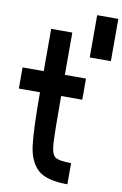

<svg xmlns="http://www.w3.org/2000/svg" viewBox="-106 -1059 712 1118"><g transform="rotate(10 250.0 -500.0)"><path d="M125 -500H0V-625H125V-875H250V-625H375V-500H250Q250 -289.1 253.9 -222.7Q257.8 -156.2 281.2 -140.6Q304.7 -125 375 -125V0Q250 0 199.2 -46.9Q148.4 -93.8 136.7 -187.5Q125 -281.2 125 -500ZM500 -1000V-750H375V-1000Z"/></g></svg>

Font: CraftyPE
Style: Regular
Weight: 400
Designer: Erek Butcher
Foundry: Haunted Coop
Version: Version 0.018;April 4, 2024;FontCreator 15.0.0.2962 64-bit